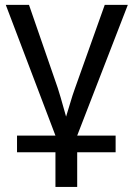

<svg xmlns="http://www.w3.org/2000/svg" viewBox="-20 -548 540 776"><path d="M292 67.4V207.5H204.1V67.4H48.8V0H204.1L3.4 -528.3H97.2L213.4 -192.4Q220.2 -172.9 247.1 -76.7Q256.3 -105.5 264.6 -134.3Q272.9 -163.1 283.2 -191.4L403.3 -528.3H496.6L292 0H447.3V67.4Z"/></svg>

Font: Arimo
Style: Regular
Weight: 400
Designer: Steve Matteson
Foundry: Monotype Imaging Inc.
Version: Version 1.33